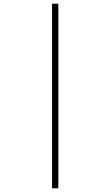

<svg xmlns="http://www.w3.org/2000/svg" viewBox="-20 -780 599 1040"><path d="M262 240V-760H296V240Z"/></svg>

Font: Noto Serif Gujarati ExtraLight
Style: Regular
Weight: 250
Version: Version 2.102